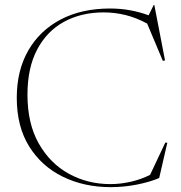

<svg xmlns="http://www.w3.org/2000/svg" viewBox="-20 -760 744 790"><path d="M434 -2.5Q475.5 -2.5 518.2 -12.2Q561 -22 597.5 -40.5L660 -173H668.5L635 -27.5Q596.5 -11 543 -0.5Q489.5 10 435.5 10Q326.5 10 238.8 -32.8Q151 -75.5 100 -157.5Q49 -239.5 49 -357.5Q49 -469.5 96.2 -552Q143.5 -634.5 229.8 -679.8Q316 -725 433 -725Q516 -725 591.5 -697L612.5 -739.5H615L659 -511.5L650 -509.5L585.5 -663Q540 -687.5 496 -698.2Q452 -709 407 -709Q314 -709 243.2 -670.2Q172.5 -631.5 132.8 -556Q93 -480.5 93 -370.5Q93 -251.5 139.5 -169.5Q186 -87.5 263.5 -45Q341 -2.5 434 -2.5Z"/></svg>

Font: Newsreader Display ExtraLight
Style: Regular
Weight: 275
Designer: Hugues Gentile
Foundry: Production Type
Version: Version 1.001